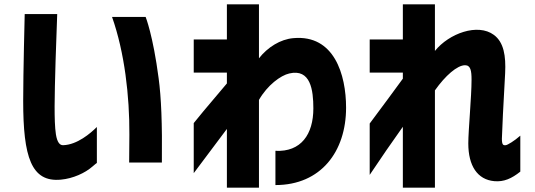

<svg xmlns="http://www.w3.org/2000/svg" viewBox="-20 -770 2467 886"><path d="M261 59C317 54 373 28 406 -1C419 -12 426 -18 427 -18V-184C398 -155 336 -102 272 -100C256 -99 244 -113 238 -150C233 -183 232 -227 232 -279C232 -370 240 -609 244 -705H94C94 -703 87 -435 87 -304C87 -46 124 72 261 59ZM497 -692C555 -528 578 -326 577 -149L576 -20H727C729 -201 724 -320 712 -409C686 -608 652 -692 652 -692Z M1027 96H1175V-309C1214 -377 1275 -422 1315 -431C1413 -454 1426 -355 1426 -270C1426 -150 1369 -68 1251 -74V84C1461 84 1577 -71 1577 -273C1577 -426 1522 -611 1334 -594C1274 -589 1215 -552 1175 -501V-750H1027V-588H874V-435H1027V-385C984 -334 948 -292 919 -257L874 -202V29L1027 -175Z M1839 -185V96H1987V-353C2035 -421 2090 -469 2126 -469C2152 -469 2156 -443 2156 -402C2156 -324 2141 -168 2141 -108C2141 -5 2183 59 2261 66C2305 70 2341 54 2381 22V-144C2353 -119 2322 -101 2314 -100C2303 -99 2296 -100 2296 -130C2296 -151 2304 -310 2311 -432C2315 -512 2305 -575 2259 -609C2185 -664 2052 -616 1987 -535V-750H1839V-588H1686V-435H1839V-407C1796 -348 1745 -279 1686 -200V37C1742 -47 1783 -106 1839 -185Z"/></svg>

Font: コーポレート・ロゴ ver3 Bold
Style: Regular
Weight: 700
Designer: [KANA_main] LOGOTYPE.JP [Source Han Sans] Ryoko NISHIZUKA 西塚涼子 (kana, bopomofo & ideographs); Paul D. Hunt (Latin, Greek
Version: Version 12.001;FEAKit 1.0